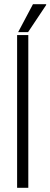

<svg xmlns="http://www.w3.org/2000/svg" viewBox="-20 -889 239 909"><path d="M61 0V-723H114V0ZM66 -737 136 -869H198L199 -866L113 -737Z"/></svg>

Font: Archivo Condensed ExtraLight
Style: Regular
Weight: 250
Width: 3
Designer: Hector Gatti
Foundry: Omnibus-Type
Version: Version 2.001